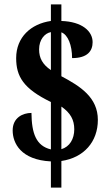

<svg xmlns="http://www.w3.org/2000/svg" viewBox="-20 -780 501 879"><path d="M213 -41V79H261V-43C364 -58 428 -131 428 -231C428 -334 348 -385 261 -431V-632C291 -621 310 -573 310 -514C381 -514 404 -547 404 -587C404 -637 356 -681 261 -684V-760H213V-684C122 -671 54 -610 54 -514C54 -430 87 -374 213 -313V-96C146 -112 125 -168 124 -263C84 -263 38 -241 38 -183C38 -124 76 -48 213 -41ZM213 -633V-459C175 -485 159 -514 159 -554C159 -599 185 -628 213 -633ZM261 -97V-292C303 -263 320 -231 320 -188C320 -144 299 -108 261 -97Z"/></svg>

Font: Noto Serif Georgian ExtraCondensed ExtraBold
Style: Regular
Weight: 800
Width: 2
Designer: Monotype Design Team, Akaki Razmadze
Foundry: Google LLC
Version: Version 2.003